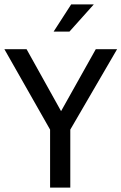

<svg xmlns="http://www.w3.org/2000/svg" viewBox="-22 -854 553 874"><path d="M99 -630 256 -348 414 -630H511L298 -264V0H206V-264L-2 -630ZM294 -710H222L302 -834H405Z"/></svg>

Font: Mukta Malar
Style: Regular
Weight: 400
Designer: Aadarsh Rajan, Girish Dalvi, Yashodeep Gholap
Foundry: Ek Type
Version: Version 2.538;PS 1.000;hotconv 16.6.51;makeotf.lib2.5.65220;